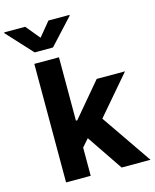

<svg xmlns="http://www.w3.org/2000/svg" viewBox="-201 -1046 920 1138"><g transform="rotate(-15 259.0 -477.0)"><path d="M60.4 0H211.6V-173.3L252.5 -219.8L401.3 0H578.5L365.8 -309.3L568.2 -545.5H394.5L219.8 -338.4H211.6V-727.3H60.4ZM65 -953.8H-63.9V-948.9L79.9 -792.6H192.5L336.6 -948.9V-953.8H207.7L136.4 -867.2Z"/></g></svg>

Font: Karasuma Gothic
Style: Bold
Weight: 700
Designer: Rasmus Andersson / Ryoko Nishizuka
Foundry: Genbu
Version: Version 1.00